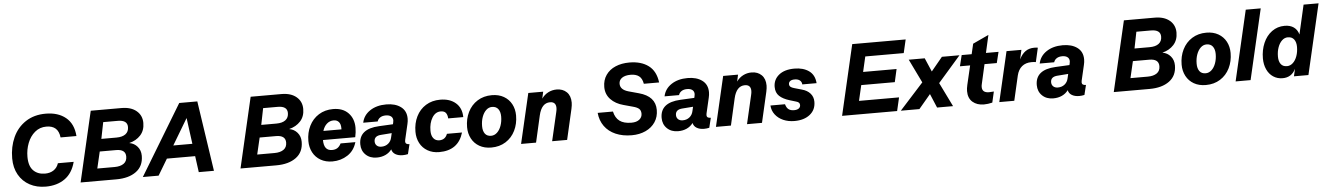

<svg xmlns="http://www.w3.org/2000/svg" viewBox="-28 -1310 13235 1915"><g transform="rotate(-5 6589.5 -352.0)"><path d="M64 -299Q64 -414 107 -508.5Q150 -603 234 -658.5Q318 -714 435 -714Q559 -714 636 -651Q713 -588 722 -465H563Q556 -526 523 -555.5Q490 -585 431 -585Q364 -585 315.5 -544Q267 -503 242 -438Q217 -373 217 -301Q217 -208 261 -163.5Q305 -119 378 -119Q429 -119 464.5 -143Q500 -167 514 -211H672Q643 -99 565 -44Q487 11 374 11Q284 11 214 -26.5Q144 -64 104 -134Q64 -204 64 -299Z M723 0 886 -704H1194Q1289 -704 1343.5 -658Q1398 -612 1398 -537Q1398 -462 1354.5 -414.5Q1311 -367 1242 -350V-349Q1290 -341 1322 -304Q1354 -267 1354 -212Q1354 -109 1280 -54.5Q1206 0 1081 0ZM1118 -415Q1178 -415 1210 -439.5Q1242 -464 1242 -510Q1242 -580 1146 -580H1000L967 -415ZM1074 -124Q1132 -124 1165.5 -147.5Q1199 -171 1199 -218Q1199 -291 1104 -291H940L901 -124Z M2058 0H1906L1884 -162H1601L1504 0H1346L1772 -704H1953ZM1832 -548 1676 -287H1867Z M2324 0 2487 -704H2795Q2890 -704 2944.5 -658Q2999 -612 2999 -537Q2999 -462 2955.5 -414.5Q2912 -367 2843 -350V-349Q2891 -341 2923 -304Q2955 -267 2955 -212Q2955 -109 2881 -54.5Q2807 0 2682 0ZM2719 -415Q2779 -415 2811 -439.5Q2843 -464 2843 -510Q2843 -580 2747 -580H2601L2568 -415ZM2675 -124Q2733 -124 2766.5 -147.5Q2800 -171 2800 -218Q2800 -291 2705 -291H2541L2502 -124Z M3491 -211H3168Q3168 -104 3250 -104Q3283 -104 3304.5 -118.5Q3326 -133 3340 -162H3488Q3464 -78 3396.5 -34Q3329 10 3244 10Q3177 10 3126.5 -19Q3076 -48 3049 -99Q3022 -150 3022 -214Q3022 -297 3055.5 -364.5Q3089 -432 3151 -471Q3213 -510 3295 -510Q3392 -510 3447 -453Q3502 -396 3502 -305Q3502 -260 3491 -211ZM3180 -301H3361V-314Q3361 -355 3342 -376Q3323 -397 3291 -397Q3252 -397 3223 -371.5Q3194 -346 3180 -301Z M3985 -141Q3983 -129 3983 -124Q3983 -95 4024 -95L4000 3Q3973 9 3948 9Q3904 9 3874.5 -8.5Q3845 -26 3838 -59Q3814 -26 3775.5 -8Q3737 10 3688 10Q3620 10 3577.5 -31Q3535 -72 3535 -136Q3535 -290 3737 -300L3877 -307L3881 -324Q3884 -336 3884 -345Q3884 -372 3865 -386.5Q3846 -401 3813 -401Q3779 -401 3757 -386.5Q3735 -372 3728 -348H3583Q3598 -422 3664 -466Q3730 -510 3827 -510Q3917 -510 3972.5 -469Q4028 -428 4028 -351Q4028 -324 4021 -296ZM3847 -177 3857 -220 3751 -212Q3680 -208 3680 -152Q3680 -126 3697 -110Q3714 -94 3743 -94Q3783 -94 3811 -116.5Q3839 -139 3847 -177Z M4094 -212Q4094 -297 4127.5 -365Q4161 -433 4223 -471.5Q4285 -510 4367 -510Q4464 -510 4522.5 -459Q4581 -408 4582 -317H4431Q4429 -353 4413.5 -373Q4398 -393 4362 -393Q4309 -393 4276.5 -340Q4244 -287 4244 -209Q4244 -161 4265.5 -134Q4287 -107 4324 -107Q4384 -107 4405 -165H4556Q4505 10 4313 10Q4247 10 4197 -19Q4147 -48 4120.5 -98.5Q4094 -149 4094 -212Z M4611 -213Q4611 -296 4644.5 -364Q4678 -432 4740 -471Q4802 -510 4884 -510Q4953 -510 5003.5 -481Q5054 -452 5081 -401.5Q5108 -351 5108 -287Q5108 -204 5074.5 -136Q5041 -68 4979 -29Q4917 10 4835 10Q4766 10 4715.5 -19Q4665 -48 4638 -99Q4611 -150 4611 -213ZM4959 -290Q4959 -337 4938 -365Q4917 -393 4876 -393Q4843 -393 4817 -368.5Q4791 -344 4776 -302.5Q4761 -261 4761 -210Q4761 -162 4781.5 -134.5Q4802 -107 4843 -107Q4876 -107 4902.5 -131.5Q4929 -156 4944 -198Q4959 -240 4959 -290Z M5672 -367Q5672 -342 5664 -305L5594 0H5444L5510 -285Q5516 -309 5516 -327Q5516 -389 5456 -389Q5372 -389 5344 -268L5283 0H5133L5249 -500H5398L5383 -432Q5410 -470 5449 -490Q5488 -510 5533 -510Q5595 -510 5633.5 -472.5Q5672 -435 5672 -367Z M5921 -242H6074Q6088 -178 6130 -146.5Q6172 -115 6249 -115Q6299 -115 6327.5 -137.5Q6356 -160 6356 -196Q6356 -228 6337.5 -245Q6319 -262 6276 -273L6185 -298Q6105 -319 6057 -369.5Q6009 -420 6009 -493Q6009 -562 6044 -612.5Q6079 -663 6140 -689Q6201 -715 6279 -715Q6397 -715 6470.5 -660Q6544 -605 6558 -491H6405Q6396 -545 6365 -568.5Q6334 -592 6281 -592Q6226 -592 6195 -570.5Q6164 -549 6164 -512Q6164 -452 6246 -429L6348 -401Q6511 -357 6511 -220Q6511 -151 6476.5 -99Q6442 -47 6380.5 -18.5Q6319 10 6241 10Q6150 10 6080 -20.5Q6010 -51 5969 -108Q5928 -165 5921 -242Z M7002 -141Q7000 -129 7000 -124Q7000 -95 7041 -95L7017 3Q6990 9 6965 9Q6921 9 6891.5 -8.5Q6862 -26 6855 -59Q6831 -26 6792.5 -8Q6754 10 6705 10Q6637 10 6594.5 -31Q6552 -72 6552 -136Q6552 -290 6754 -300L6894 -307L6898 -324Q6901 -336 6901 -345Q6901 -372 6882 -386.5Q6863 -401 6830 -401Q6796 -401 6774 -386.5Q6752 -372 6745 -348H6600Q6615 -422 6681 -466Q6747 -510 6844 -510Q6934 -510 6989.5 -469Q7045 -428 7045 -351Q7045 -324 7038 -296ZM6864 -177 6874 -220 6768 -212Q6697 -208 6697 -152Q6697 -126 6714 -110Q6731 -94 6760 -94Q6800 -94 6828 -116.5Q6856 -139 6864 -177Z M7623 -367Q7623 -342 7615 -305L7545 0H7395L7461 -285Q7467 -309 7467 -327Q7467 -389 7407 -389Q7323 -389 7295 -268L7234 0H7084L7200 -500H7349L7334 -432Q7361 -470 7400 -490Q7439 -510 7484 -510Q7546 -510 7584.5 -472.5Q7623 -435 7623 -367Z M7644 -165H7790Q7799 -130 7819.5 -114Q7840 -98 7874 -98Q7906 -98 7922.5 -110.5Q7939 -123 7939 -144Q7939 -159 7930 -168Q7921 -177 7902 -182L7839 -201Q7773 -221 7737.5 -254.5Q7702 -288 7702 -346Q7702 -419 7758 -465Q7814 -511 7914 -511Q8002 -511 8059 -470.5Q8116 -430 8122 -347H7979Q7977 -374 7958 -388.5Q7939 -403 7907 -403Q7877 -403 7862 -391.5Q7847 -380 7847 -361Q7847 -344 7859 -334Q7871 -324 7893 -318L7970 -296Q8023 -282 8053.5 -248Q8084 -214 8084 -164Q8084 -84 8025.5 -37Q7967 10 7870 10Q7808 10 7758 -12Q7708 -34 7677.5 -74Q7647 -114 7644 -165Z M8898 0H8347L8510 -704H9045L9014 -570H8629L8594 -418H8929L8900 -289H8564L8528 -134H8929Z M9390 -500H9566L9340 -241L9458 0H9298L9239 -140L9121 0H8935L9173 -263L9058 -500H9218L9277 -363Z M9807 -390 9763 -195Q9759 -180 9759 -165Q9759 -107 9828 -107Q9850 -107 9876 -110L9851 -1Q9807 10 9767 10Q9697 10 9653.5 -28Q9610 -66 9610 -137Q9610 -163 9618 -198L9663 -390H9561L9588 -500H9688L9712 -603L9871 -677L9831 -500H9957L9930 -390Z M10351 -507 10319 -366Q10300 -369 10275 -369Q10217 -369 10179.5 -338Q10142 -307 10128 -248L10071 0H9921L10037 -500H10186L10165 -406Q10190 -458 10226.5 -484Q10263 -510 10315 -510Q10339 -510 10351 -507Z M10758 -141Q10756 -129 10756 -124Q10756 -95 10797 -95L10773 3Q10746 9 10721 9Q10677 9 10647.5 -8.5Q10618 -26 10611 -59Q10587 -26 10548.5 -8Q10510 10 10461 10Q10393 10 10350.5 -31Q10308 -72 10308 -136Q10308 -290 10510 -300L10650 -307L10654 -324Q10657 -336 10657 -345Q10657 -372 10638 -386.5Q10619 -401 10586 -401Q10552 -401 10530 -386.5Q10508 -372 10501 -348H10356Q10371 -422 10437 -466Q10503 -510 10600 -510Q10690 -510 10745.5 -469Q10801 -428 10801 -351Q10801 -324 10794 -296ZM10620 -177 10630 -220 10524 -212Q10453 -208 10453 -152Q10453 -126 10470 -110Q10487 -94 10516 -94Q10556 -94 10584 -116.5Q10612 -139 10620 -177Z M11067 0 11230 -704H11538Q11633 -704 11687.5 -658Q11742 -612 11742 -537Q11742 -462 11698.5 -414.5Q11655 -367 11586 -350V-349Q11634 -341 11666 -304Q11698 -267 11698 -212Q11698 -109 11624 -54.5Q11550 0 11425 0ZM11462 -415Q11522 -415 11554 -439.5Q11586 -464 11586 -510Q11586 -580 11490 -580H11344L11311 -415ZM11418 -124Q11476 -124 11509.5 -147.5Q11543 -171 11543 -218Q11543 -291 11448 -291H11284L11245 -124Z M11765 -213Q11765 -296 11798.5 -364Q11832 -432 11894 -471Q11956 -510 12038 -510Q12107 -510 12157.5 -481Q12208 -452 12235 -401.5Q12262 -351 12262 -287Q12262 -204 12228.5 -136Q12195 -68 12133 -29Q12071 10 11989 10Q11920 10 11869.5 -19Q11819 -48 11792 -99Q11765 -150 11765 -213ZM12113 -290Q12113 -337 12092 -365Q12071 -393 12030 -393Q11997 -393 11971 -368.5Q11945 -344 11930 -302.5Q11915 -261 11915 -210Q11915 -162 11935.5 -134.5Q11956 -107 11997 -107Q12030 -107 12056.5 -131.5Q12083 -156 12098 -198Q12113 -240 12113 -290Z M12450 -704H12600L12437 0H12287Z M13029 -704H13179L13016 0H12871L12888 -74Q12848 9 12757 9Q12705 9 12664 -18Q12623 -45 12600.5 -94Q12578 -143 12578 -205Q12578 -288 12608 -358Q12638 -428 12693.5 -469Q12749 -510 12822 -510Q12877 -510 12913 -484.5Q12949 -459 12962 -411ZM12927 -290Q12927 -337 12906 -365Q12885 -393 12844 -393Q12811 -393 12785 -368.5Q12759 -344 12744 -302.5Q12729 -261 12729 -210Q12729 -162 12749.5 -134.5Q12770 -107 12811 -107Q12844 -107 12870.5 -131.5Q12897 -156 12912 -198Q12927 -240 12927 -290Z"/></g></svg>

Font: CBA Beacon Sans Extra Bold
Style: Italic
Weight: 800
Italic angle: -13°
Designer: Wei Huang
Foundry: Wei Huang
Version: Version 1.002